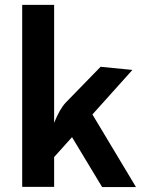

<svg xmlns="http://www.w3.org/2000/svg" viewBox="-20 -760 579 781"><path d="M272.9 -202.1 200.2 -121.1V0H70.3V-740.2H200.2V-260.3Q223.1 -317.4 248 -343.3L389.2 -488.3L518.6 -475.6L356 -294.4L533.2 1H395.5Z"/></svg>

Font: Selawik Semibold
Style: Regular
Weight: 600
Designer: Aaron Bell
Foundry: Microsoft Corporation
Version: Version 1.01